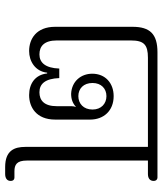

<svg xmlns="http://www.w3.org/2000/svg" viewBox="37 -668 631 745"><g transform="rotate(-90 352.5 -295.5)"><path d="M36 0H522C593 0 621 -29 621 -97V-397C621 -470 574 -498 527 -498C488 -498 448 -475 443 -428H440C435 -475 400 -498 356 -498C309 -498 261 -470 261 -397V-261C261 -209 295 -170 352 -170C402 -170 439 -202 439 -253C439 -297 409 -333 361 -335C340 -335 324 -329 310 -316C312 -322 313 -329 313 -334V-391C313 -439 335 -458 367 -458C400 -458 420 -435 422 -381H459C461 -435 482 -458 514 -458C546 -458 568 -439 568 -391V-103C568 -53 552 -37 501 -37H155V-513C155 -555 141 -591 77 -591H50C34 -591 23 -584 23 -570C23 -559 29 -555 36 -555H60C86 -555 102 -546 102 -507V-37H50C34 -37 23 -30 23 -15C23 -5 29 0 36 0ZM352 -198C323 -198 300 -218 300 -252C300 -287 323 -307 352 -307C381 -307 403 -287 403 -252C403 -218 381 -198 352 -198Z"/></g></svg>

Font: Maitree Light
Style: Regular
Weight: 300
Designer: CadsonDemak Team
Foundry: CadsonDemak
Version: Version 1.000;PS 001.000;hotconv 1.0.88;makeotf.lib2.5.64775